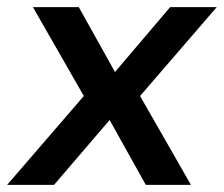

<svg xmlns="http://www.w3.org/2000/svg" viewBox="-40 -516 626 536"><path d="M-20 0 194 -248 52 -496H180L281 -315L435 -496H565L351 -248L493 0H367L266 -181L111 0Z"/></svg>

Font: Host Grotesk SemiBold
Style: Italic
Weight: 600
Italic angle: -8°
Designer: Doğukan Karapınar based on Poppins by Indian Type Foundry, Jonny Pinhorn
Foundry: Element Type
Version: Version 1.001; ttfautohint (v1.8.4.7-5d5b)